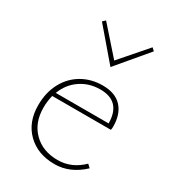

<svg xmlns="http://www.w3.org/2000/svg" viewBox="-166 -767 782 865"><g transform="rotate(30 224.5 -334.5)"><path d="M399 -59Q332 4 252 4Q164 4 110 -49Q56 -102 56 -190Q56 -256 83 -306.5Q110 -357 157.5 -384.5Q205 -412 264 -412Q330 -412 363.5 -375.5Q397 -339 397 -275Q397 -263 395 -257H90Q82 -225 82 -192Q82 -114 129.5 -66.5Q177 -19 255 -19Q327 -19 383 -74ZM97 -277H372Q371 -391 264 -391Q206 -391 161.5 -360.5Q117 -330 97 -277ZM116 -660 130 -673 252 -535 372 -673 386 -660 252 -501Z"/></g></svg>

Font: Ysabeau Extralight
Style: Regular
Weight: 200
Designer: Christian Thalmann (Catharsis Fonts)
Version: Version 0.003